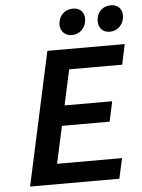

<svg xmlns="http://www.w3.org/2000/svg" viewBox="-58 -899 697 945"><g transform="rotate(-5 290.5 -427.0)"><path d="M493 0H52L195 -658H577L556 -558H294L194 -100H515ZM150 -284 172 -383H491L470 -284ZM323 -725Q302 -725 288 -735Q274 -745 268.5 -762Q263 -779 268 -799Q274 -824 292.5 -839Q311 -854 338 -854Q358 -854 371.5 -845Q385 -836 390.5 -820Q396 -804 392 -783Q387 -758 368 -741.5Q349 -725 323 -725ZM510 -725Q489 -725 475.5 -735Q462 -745 457 -762Q452 -779 456 -799Q461 -824 479.5 -839Q498 -854 525 -854Q545 -854 558.5 -845Q572 -836 577.5 -820Q583 -804 579 -783Q574 -758 555 -741.5Q536 -725 510 -725Z"/></g></svg>

Font: Ysabeau
Style: Bold Italic
Weight: 700
Italic angle: -12°
Designer: Christian Thalmann (Catharsis Fonts)
Version: Version 2.002